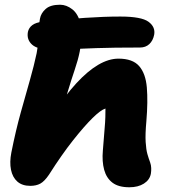

<svg xmlns="http://www.w3.org/2000/svg" viewBox="-20 -780 733 812"><path d="M208 -569Q141 -569 116.5 -590.5Q92 -612 98 -645Q102 -663 117 -674Q132 -685 159 -688Q258 -699 339 -704.5Q420 -710 489 -710Q578 -710 608 -688Q638 -666 632 -633Q627 -608 611.5 -593.5Q596 -579 572 -579Q458 -579 387.5 -576.5Q317 -574 275.5 -571.5Q234 -569 208 -569ZM108 6Q74 6 53.5 -12Q33 -30 26.5 -62Q20 -94 28 -135Q47 -230 68 -305Q89 -380 106.5 -441.5Q124 -503 135 -555Q142 -594 143.5 -618.5Q145 -643 145 -662Q145 -681 149 -701Q153 -724 173 -742Q193 -760 234 -760Q261 -760 286 -740.5Q311 -721 321.5 -677Q332 -633 317 -561Q310 -526 296 -485Q282 -444 263.5 -382.5Q245 -321 226 -224L204 -297Q255 -376 303 -428Q351 -480 395.5 -506Q440 -532 481 -532Q541 -532 568.5 -500.5Q596 -469 601 -410Q606 -351 599 -267Q594 -212 596 -179.5Q598 -147 603.5 -128Q609 -109 615 -93Q619 -82 619.5 -69.5Q620 -57 618 -45Q613 -19 588.5 -3.5Q564 12 527 12Q481 12 455.5 -7.5Q430 -27 420.5 -62Q411 -97 415 -143Q419 -197 422 -230.5Q425 -264 425.5 -284.5Q426 -305 426 -321Q406 -315 371 -280.5Q336 -246 288.5 -186Q241 -126 187 -41Q168 -13 150.5 -3.5Q133 6 108 6Z"/></svg>

Font: Shantell Sans ExtraBold
Style: Italic
Weight: 800
Italic angle: -11°
Designer: Stephen Nixon, Anya Danilova, Shantell Martin
Foundry: Arrow Type
Version: Version 1.011;[c5ecc13dd]